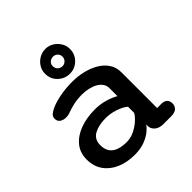

<svg xmlns="http://www.w3.org/2000/svg" viewBox="-192 -846 996 996"><g transform="rotate(-45 306.0 -347.5)"><path d="M451 2.5Q421 2.5 403.5 -12.2Q386 -27 386 -48.5V-59.5Q378.5 -46.5 358.5 -30Q338.5 -13.5 307.2 -1.5Q276 10.5 233.5 10.5Q178 10.5 134 -8.2Q90 -27 64.5 -62.8Q39 -98.5 39 -149Q39 -199 67.5 -233.2Q96 -267.5 144.2 -285.2Q192.5 -303 252 -303Q284 -303 311 -296.8Q338 -290.5 357.2 -282.2Q376.5 -274 384.5 -268.5V-328Q384.5 -347 373.8 -361.5Q363 -376 345.2 -385.8Q327.5 -395.5 305.2 -400.2Q283 -405 260 -405Q228.5 -405 199.2 -398.8Q170 -392.5 148.5 -384Q140 -380.5 132 -379.5Q124 -378.5 118 -378.5Q98 -378.5 84.5 -388Q71 -397.5 71 -416Q71 -432.5 83.5 -442.2Q96 -452 113 -459.5Q139 -471 180.5 -479.2Q222 -487.5 272 -487.5Q312.5 -487.5 350.8 -478.2Q389 -469 419.8 -450.8Q450.5 -432.5 468.5 -405.2Q486.5 -378 486.5 -342V-79.5H516.5Q538 -79.5 549 -69.2Q560 -59 560 -40Q560 -21.5 547.5 -9.5Q535 2.5 505 2.5ZM384.5 -191Q376 -199.5 356.8 -209Q337.5 -218.5 312.2 -225Q287 -231.5 260.5 -231.5Q208.5 -231.5 175 -213Q141.5 -194.5 141.5 -151.5Q141.5 -121 155 -102Q168.5 -83 193 -74.5Q217.5 -66 250 -66Q281 -66 308.8 -80Q336.5 -94 356.8 -112.8Q377 -131.5 384.5 -146.5ZM293 -525Q255.5 -525 228.2 -551Q201 -577 201 -616Q201 -641 213.5 -661.2Q226 -681.5 247 -694Q268 -706.5 293.5 -706.5Q317.5 -706.5 338 -694Q358.5 -681.5 371 -661Q383.5 -640.5 383.5 -616Q383.5 -577 356.5 -551Q329.5 -525 293 -525ZM293.5 -580Q307 -580 317.5 -590Q328 -600 328 -616.5Q328 -630.5 317.5 -640.2Q307 -650 293.5 -650Q278 -650 267.5 -640.2Q257 -630.5 257 -616.5Q257 -600 267.5 -590Q278 -580 293.5 -580Z"/></g></svg>

Font: Sono Medium
Style: Regular
Weight: 500
Designer: Tyler Finck
Foundry: Tyler Finck
Version: Version 2.112